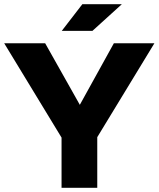

<svg xmlns="http://www.w3.org/2000/svg" viewBox="-20 -894 755 914"><path d="M443 -241V0H273V-239L0 -688H195L360 -395L522 -688H715ZM372 -874H560L420 -747H274Z"/></svg>

Font: Roundo
Style: Bold
Weight: 700
Designer: Namrata Goyal (Gurmukhi), Shiva Nallaperumal (Latin)
Foundry: Indian Type Foundry
Version: Version 1.000;PS 1.0;hotconv 1.0.88;makeotf.lib2.5.647800